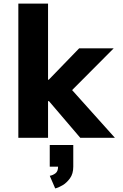

<svg xmlns="http://www.w3.org/2000/svg" viewBox="-20 -770 690 1073"><path d="M82.5 0V-750H248.5V-324.5H252.5L422.5 -500H615.5L383 -266.5L622 0H428.5L253.5 -205H248.5V0ZM258 161.5V40.5H389.5V161.5Q389.5 201 371 226.5Q352.5 252 328.8 265.8Q305 279.5 288.5 283L258 212.5Q275.5 209.5 290 198.5Q304.5 187.5 304.5 161.5Z"/></svg>

Font: Trispace
Style: Bold
Weight: 700
Designer: Tyler Finck
Foundry: Etcetera Type Company
Version: Version 1.210; ttfautohint (v1.8.3)